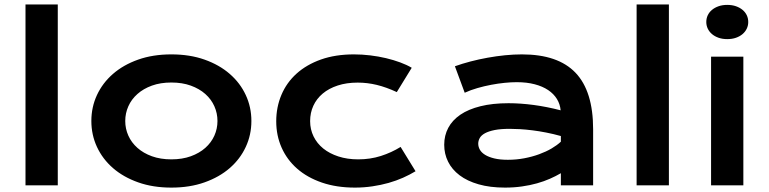

<svg xmlns="http://www.w3.org/2000/svg" viewBox="-20 -830 3444 860"><path d="M94.2 -810.1H238.8V0H94.2Z M389.2 -288.1Q389.2 -350.1 414.3 -404.3Q439.5 -458.5 486.1 -499Q532.7 -539.6 598.9 -563Q665 -586.4 747.6 -586.4Q830.1 -586.4 896.2 -563Q962.4 -539.6 1009 -499Q1055.7 -458.5 1080.8 -404.3Q1106 -350.1 1106 -288.1Q1106 -226.1 1080.8 -171.9Q1055.7 -117.7 1009 -77.1Q962.4 -36.6 896.2 -13.2Q830.1 10.3 747.6 10.3Q665 10.3 598.9 -13.2Q532.7 -36.6 486.1 -77.1Q439.5 -117.7 414.3 -171.9Q389.2 -226.1 389.2 -288.1ZM541 -288.1Q541 -253.4 554.9 -222.4Q568.8 -191.4 595.5 -167.7Q622.1 -144 660.4 -130.1Q698.7 -116.2 747.6 -116.2Q796.4 -116.2 834.7 -130.1Q873 -144 899.7 -167.7Q926.3 -191.4 940.2 -222.4Q954.1 -253.4 954.1 -288.1Q954.1 -322.8 940.2 -354Q926.3 -385.3 899.7 -408.9Q873 -432.6 834.7 -446.5Q796.4 -460.4 747.6 -460.4Q698.7 -460.4 660.4 -446.5Q622.1 -432.6 595.5 -408.9Q568.8 -385.3 554.9 -354Q541 -322.8 541 -288.1Z M1217.3 -286.6Q1217.3 -350.1 1240.5 -405Q1263.7 -460 1308.3 -500.2Q1353 -540.5 1417.7 -563.5Q1482.4 -586.4 1565.4 -586.4Q1601.6 -586.4 1638.2 -582Q1674.8 -577.6 1708.7 -569.6Q1742.7 -561.5 1772.5 -550.5Q1802.2 -539.6 1824.2 -526.4L1757.3 -417.5Q1710 -439.5 1667.7 -449.7Q1625.5 -460 1582 -460Q1532.2 -460 1492.7 -447Q1453.1 -434.1 1425.5 -410.9Q1397.9 -387.7 1383.5 -356.2Q1369.1 -324.7 1369.1 -287.6Q1369.1 -250.5 1384.5 -219Q1399.9 -187.5 1428 -164.8Q1456.1 -142.1 1495.8 -129.2Q1535.6 -116.2 1584.5 -116.2Q1638.2 -116.2 1685.8 -131.3Q1733.4 -146.5 1774.4 -171.9L1841.3 -63Q1815.4 -47.4 1785.2 -33.9Q1754.9 -20.5 1720.5 -10.7Q1686 -1 1648.2 4.6Q1610.4 10.3 1569.8 10.3Q1487.3 10.3 1421.9 -12.2Q1356.4 -34.7 1311 -74.5Q1265.6 -114.3 1241.5 -168.5Q1217.3 -222.7 1217.3 -286.6Z M1969.7 -181.6Q1969.7 -223.1 1987.8 -257.3Q2005.9 -291.5 2042 -316.2Q2078.1 -340.8 2132.1 -354.2Q2186 -367.7 2257.8 -367.7Q2311 -367.7 2369.9 -359.9Q2428.7 -352.1 2491.2 -335.9Q2488.8 -363.3 2474.6 -386.5Q2460.4 -409.7 2435.3 -426.5Q2410.2 -443.4 2374.8 -452.6Q2339.4 -461.9 2294.4 -461.9Q2270 -461.9 2240.7 -459Q2211.4 -456.1 2180.2 -450.2Q2148.9 -444.3 2118.4 -435.5Q2087.9 -426.8 2061.5 -414.6L2017.6 -533.2Q2050.3 -544.9 2087.6 -554.7Q2125 -564.5 2164.1 -571.5Q2203.1 -578.6 2242.2 -582.5Q2281.2 -586.4 2317.9 -586.4Q2479.5 -586.4 2558.1 -503.9Q2636.7 -421.4 2636.7 -251V0H2492.2V-54.2Q2469.7 -41 2443.1 -29.3Q2416.5 -17.6 2385.3 -8.8Q2354 0 2318.1 5.1Q2282.2 10.3 2242.2 10.3Q2174.8 10.3 2123.8 -4.4Q2072.8 -19 2038.6 -44.9Q2004.4 -70.8 1987.1 -105.7Q1969.7 -140.6 1969.7 -181.6ZM2122.1 -186.5Q2122.1 -172.4 2129.4 -159.4Q2136.7 -146.5 2152.8 -136.5Q2168.9 -126.5 2194.1 -120.4Q2219.2 -114.3 2254.9 -114.3Q2293 -114.3 2328.6 -121.1Q2364.3 -127.9 2395 -139.2Q2425.8 -150.4 2450.7 -165Q2475.6 -179.7 2492.2 -195.3V-220.7Q2459 -230 2426.5 -236.3Q2394 -242.7 2364.5 -246.3Q2335 -250 2308.8 -251.5Q2282.7 -252.9 2263.2 -252.9Q2222.7 -252.9 2195.8 -247.6Q2168.9 -242.2 2152.3 -233.2Q2135.7 -224.1 2128.9 -211.9Q2122.1 -199.7 2122.1 -186.5Z M2831.5 -810.1H2976.1V0H2831.5Z M3237.3 -654.8Q3215.8 -654.8 3198.5 -660.9Q3181.2 -667 3168.9 -677.5Q3156.7 -688 3150.1 -701.9Q3143.6 -715.8 3143.6 -731.4Q3143.6 -747.6 3150.1 -761.5Q3156.7 -775.4 3168.9 -785.6Q3181.2 -795.9 3198.5 -802Q3215.8 -808.1 3237.3 -808.1Q3259.3 -808.1 3276.6 -802Q3293.9 -795.9 3306.2 -785.6Q3318.4 -775.4 3325 -761.5Q3331.5 -747.6 3331.5 -731.4Q3331.5 -715.8 3325 -701.9Q3318.4 -688 3306.2 -677.5Q3293.9 -667 3276.6 -660.9Q3259.3 -654.8 3237.3 -654.8ZM3165 -576.2H3309.6V0H3165Z"/></svg>

Font: Krona One
Style: Regular
Weight: 400
Version: Version 1.003